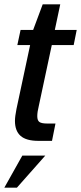

<svg xmlns="http://www.w3.org/2000/svg" viewBox="-25 -650 374 886"><path d="M44 -92Q44 -112 51 -147L114 -442H55L70 -512H128L172 -630H253L228 -512H329L315 -442H214L154 -161Q147 -133 147 -114Q147 -94 157 -87Q167 -80 192 -80H231L215 0H152Q96 0 70 -23Q44 -46 44 -92ZM78 68H184L53 216H-5Z"/></svg>

Font: Decalotype Medium Italic
Style: Regular
Weight: 500
Italic angle: -12°
Designer: Alfredo Marco Pradil
Foundry: Alfredo Marco Pradil
Version: Version 1.0